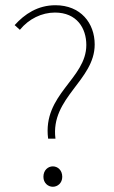

<svg xmlns="http://www.w3.org/2000/svg" viewBox="-20 -702 434 734"><path d="M164 -172H192C172 -329 342 -394 342 -532C342 -614 288 -682 192 -682C124 -682 74 -648 36 -606L56 -588C90 -630 140 -654 190 -654C274 -654 310 -594 310 -530C310 -400 142 -342 164 -172ZM182 12C200 12 218 -2 218 -26C218 -52 200 -66 182 -66C164 -66 146 -52 146 -26C146 -2 164 12 182 12Z"/></svg>

Font: Assistant ExtraLight
Style: Regular
Weight: 275
Designer: Hebrew By Ben Nathan, Latin by Paul Hunt
Version: Version 2.001;PS 002.001;hotconv 1.0.88;makeotf.lib2.5.64775